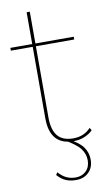

<svg xmlns="http://www.w3.org/2000/svg" viewBox="-96 -705 517 952"><g transform="rotate(-10 163.0 -229.0)"><path d="M318 -41 326 -28Q311 -12 285.5 -1Q260 10 230 10Q110 10 110 -126V-486H0V-500H110V-660H126V-500H319V-486H126V-126Q126 -66 151 -35Q176 -4 230 -4Q284 -4 318 -41ZM183 -3H204Q255 22 275.5 50.5Q296 79 296 114Q296 154 271.5 178Q247 202 208 202Q178 202 155.5 192Q133 182 114 160L122 148Q142 170 162.5 179.5Q183 189 208 189Q240 189 260.5 169Q281 149 281 115Q281 83 260.5 56Q240 29 183 -3Z"/></g></svg>

Font: Prodigy Sans Thin
Style: Regular
Weight: 100
Designer: Wei Huang
Foundry: Wei Huang
Version: Version 1.003; ttfautohint (v1.8.3)